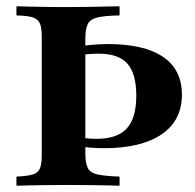

<svg xmlns="http://www.w3.org/2000/svg" viewBox="-20 -591 620 611"><path d="M32.3 0V-29Q67.7 -30.6 84.7 -35.9Q101.6 -41.1 107.3 -55.6Q112.9 -70.2 112.9 -98.4V-472.6Q112.9 -501.6 107.3 -515.7Q101.6 -529.8 84.7 -535.5Q67.7 -541.1 32.3 -541.9V-571Q62.9 -570.2 100.8 -569.4Q138.7 -568.5 186.3 -568.5Q224.2 -568.5 257.7 -569Q291.1 -569.4 317.7 -570.2Q344.4 -571 360.5 -571V-541.9Q313.7 -541.1 290.3 -535.5Q266.9 -529.8 259.3 -514.5Q251.6 -499.2 251.6 -468.5V-102.4Q251.6 -71.8 259.3 -56.5Q266.9 -41.1 290.3 -35.9Q313.7 -30.6 360.5 -29V0Q344.4 -0.8 317.7 -1.2Q291.1 -1.6 257.7 -2Q224.2 -2.4 186.3 -2.4Q138.7 -2.4 100.8 -1.6Q62.9 -0.8 32.3 0ZM311.3 -119.4Q283.9 -119.4 260.1 -121.8Q236.3 -124.2 218.5 -128.2V-157.3Q233.1 -154 249.2 -151.6Q265.3 -149.2 287.1 -149.2Q353.2 -149.2 383.5 -182.3Q413.7 -215.3 413.7 -286.3Q413.7 -356.5 385.5 -388.3Q357.3 -420.2 294.4 -420.2Q275.8 -420.2 256.9 -418.5Q237.9 -416.9 225 -412.9V-441.9Q239.5 -445.2 267.3 -448Q295.2 -450.8 323.4 -450.8Q438.7 -450.8 498.8 -410.1Q558.9 -369.4 558.9 -289.5Q558.9 -207.3 494 -163.3Q429 -119.4 311.3 -119.4Z"/></svg>

Font: Playfair 5pt SemiExpanded Light ExtraBold
Style: Regular
Weight: 800
Version: Version 2.001;gftools[0.9.30]